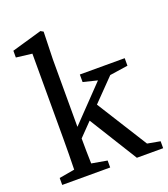

<svg xmlns="http://www.w3.org/2000/svg" viewBox="-136 -836 818 933"><g transform="rotate(-20 273.5 -369.5)"><path d="M25 -694 181 -739 195 -731 191 -589V-240L362 -418L289 -436V-475H521V-436L427 -422L317 -309L481 -48L547 -36V0H411L257 -248L191 -180Q191 -148 191.5 -115Q192 -82 193 -50L273 -36V0H25V-36L105 -50Q106 -90 106.5 -130.5Q107 -171 107 -210V-649L25 -659Z"/></g></svg>

Font: Source Serif Pro
Style: Regular
Weight: 400
Designer: Frank Grießhammer
Foundry: Adobe Systems Incorporated
Version: Version 2.000;PS 1.000;hotconv 16.6.51;makeotf.lib2.5.65220